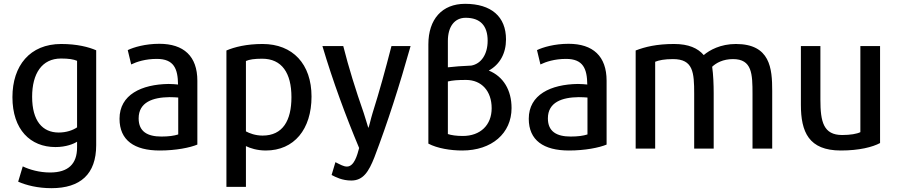

<svg xmlns="http://www.w3.org/2000/svg" viewBox="-20 -773 4703 1004"><path d="M483 -14C483 138 400 211 249 211C178 211 118 196 75 177L99 97C134 114 186 129 242 129C337 129 383 84 383 -2V-32C366 -21 326 -4 270 -4C139 -4 45 -95 45 -265C45 -429 136 -543 300 -543C383 -543 444 -527 483 -510ZM383 -107V-455C364 -463 339 -467 299 -467C199 -467 148 -388 148 -267C148 -141 202 -80 287 -80C327 -80 361 -92 383 -107Z M1012 -17C974 -1 900 14 815 14C683 14 605 -39 605 -152C605 -278 720 -332 862 -334C881 -334 900 -332 911 -331C910 -413 890 -465 800 -465C740 -465 695 -450 666 -436L648 -511C679 -526 740 -544 813 -544C941 -544 1012 -479 1012 -351ZM912 -70V-263C899 -264 883 -265 866 -265C780 -264 705 -239 705 -154C705 -85 751 -59 824 -59C862 -59 890 -63 912 -70Z M1609 -268C1609 -97 1518 14 1370 14C1325 14 1288 2 1266 -9V204H1164V-509C1206 -527 1269 -543 1353 -543C1511 -543 1609 -438 1609 -268ZM1504 -265C1504 -391 1454 -466 1351 -466C1310 -466 1284 -462 1266 -454V-86C1284 -76 1316 -64 1353 -64C1459 -64 1504 -143 1504 -265Z M2127 -532C2069 -326 2007 -132 1938 49C1908 125 1879 171 1817 171C1769 171 1735 153 1714 142L1734 75C1760 88 1777 98 1794 98C1832 98 1848 39 1858 1C1788 -166 1721 -347 1666 -532H1775C1803 -421 1840 -302 1882 -182C1893 -149 1901 -119 1906 -104C1910 -109 1919 -152 1928 -181C1965 -298 1995 -408 2027 -532Z M2626 -567C2626 -494 2594 -436 2536 -404C2612 -373 2655 -302 2655 -208C2655 -76 2552 14 2397 14C2337 14 2267 3 2220 -22V-541C2220 -673 2292 -753 2412 -753C2549 -753 2626 -686 2626 -567ZM2551 -207C2551 -297 2498 -355 2417 -355C2373 -355 2347 -353 2322 -347V-72C2340 -66 2367 -62 2400 -62C2492 -62 2551 -119 2551 -207ZM2322 -421C2355 -425 2397 -428 2444 -430C2496 -439 2530 -489 2530 -560C2530 -639 2491 -680 2415 -680C2357 -680 2322 -634 2322 -559Z M3152 -17C3114 -1 3040 14 2955 14C2823 14 2745 -39 2745 -152C2745 -278 2860 -332 3002 -334C3021 -334 3040 -332 3051 -331C3050 -413 3030 -465 2940 -465C2880 -465 2835 -450 2806 -436L2788 -511C2819 -526 2880 -544 2953 -544C3081 -544 3152 -479 3152 -351ZM3052 -70V-263C3039 -264 3023 -265 3006 -265C2920 -264 2845 -239 2845 -154C2845 -85 2891 -59 2964 -59C3002 -59 3030 -63 3052 -70Z M4018 4H3915V-281C3915 -386 3913 -464 3813 -464C3761 -464 3725 -444 3704 -424C3710 -383 3712 -330 3712 -285V4H3610V-282C3610 -395 3605 -464 3499 -464C3455 -464 3425 -458 3406 -450V4H3304V-509C3353 -528 3414 -543 3505 -543C3581 -543 3629 -521 3660 -485C3690 -511 3748 -543 3828 -543C4008 -543 4018 -415 4018 -298Z M4582 -25C4543 -4 4473 14 4377 14C4209 14 4168 -83 4168 -225V-532H4270V-252C4270 -136 4286 -67 4384 -67C4427 -67 4461 -73 4479 -82V-532H4582Z"/></svg>

Font: Repo Medium
Style: Regular
Weight: 500
Designer: Stefan Peev
Foundry: Context Ltd
Version: Version 1.502